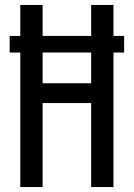

<svg xmlns="http://www.w3.org/2000/svg" viewBox="-20 -755 540 775"><path d="M62 0V-543H19V-610H62V-735H152V-610H348V-735H438V-610H481V-543H438V0H348V-339H152V0ZM348 -419V-543H152V-419Z"/></svg>

Font: Iosevka SS10 Medium
Style: Regular
Weight: 500
Monospace: yes
Designer: Belleve Invis
Foundry: Belleve Invis
Version: Version 28.0.6; ttfautohint (v1.8.4)